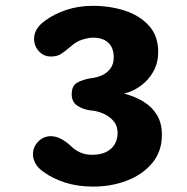

<svg xmlns="http://www.w3.org/2000/svg" viewBox="-20 -646 659 676"><path d="M96 -102.5Q96 -128.5 114.5 -147.5Q133 -166.5 158.5 -166.5Q178 -166.5 196.5 -156.2Q215 -146 230.5 -131Q244 -117.5 262.5 -109.2Q281 -101 305 -101Q333.5 -101 353.5 -110.8Q373.5 -120.5 383.8 -138Q394 -155.5 394 -179Q394 -203.5 379.5 -220.2Q365 -237 342.8 -246.5Q320.5 -256 297 -257.5Q272 -261 252.2 -274Q232.5 -287 232.5 -314Q232.5 -344.5 252.2 -355.2Q272 -366 297 -370Q320.5 -372.5 339.5 -381.2Q358.5 -390 369.5 -405.8Q380.5 -421.5 380.5 -444Q380.5 -465.5 372.5 -481Q364.5 -496.5 348 -505Q331.5 -513.5 307 -513.5Q292 -513.5 269.8 -506.5Q247.5 -499.5 228 -481.5Q208.5 -465 194.8 -456Q181 -447 159.5 -447Q134 -447 117 -465.5Q100 -484 100 -509.5Q100 -546.5 140 -574Q170 -596.5 213.2 -611Q256.5 -625.5 307 -625.5Q367 -625.5 419.5 -608.5Q472 -591.5 504.5 -555.5Q537 -519.5 537 -463Q537 -426 520.8 -395.8Q504.5 -365.5 477 -345Q449.5 -324.5 417 -316.5Q455.5 -306.5 485.5 -288Q515.5 -269.5 532.8 -240.8Q550 -212 550 -171.5Q550 -113 516.2 -72.2Q482.5 -31.5 427.2 -10.2Q372 11 307.5 11Q253.5 11 209.2 -3.2Q165 -17.5 133 -41Q113 -55 104.5 -71Q96 -87 96 -102.5Z"/></svg>

Font: Sono ExtraLight Monospace
Style: Bold
Weight: 700
Version: Version 2.112